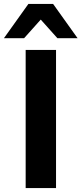

<svg xmlns="http://www.w3.org/2000/svg" viewBox="-60 -960 416 980"><path d="M71 0V-705H226V0ZM-40 -765 85 -940H211L336 -765H233L148 -860L63 -765Z"/></svg>

Font: Nunito Sans ExtraBold
Style: Regular
Weight: 800
Designer: Vernon Adams
Foundry: Vernon Adams
Version: Version 3.101; ttfautohint (v1.8.4.7-5d5b);gftools[0.9.27]